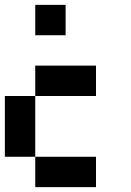

<svg xmlns="http://www.w3.org/2000/svg" viewBox="-20 -770 540 790"><path d="M125 -625V-750H250V-625ZM125 -375V-500H375V-375ZM125 -125H0V-375H125ZM125 0V-125H375V0Z"/></svg>

Font: Tiny5
Style: Regular
Weight: 400
Designer: Stefan Schmidt
Foundry: Made with Bits'n'Picas by Kreative Software
Version: Version 1.002; ttfautohint (v1.8.4.7-5d5b)